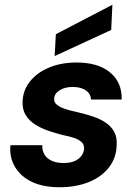

<svg xmlns="http://www.w3.org/2000/svg" viewBox="-20 -776 576 808"><path d="M231 12Q161 12 113.5 -11Q66 -34 42.5 -74.5Q19 -115 24 -165H158Q157 -143 167 -126Q177 -109 197.5 -99.5Q218 -90 248 -90Q275 -90 293.5 -98Q312 -106 322.5 -120Q333 -134 334 -151Q334 -168 323.5 -178Q313 -188 293.5 -195Q274 -202 247 -207Q214 -215 182.5 -226Q151 -237 126.5 -253Q102 -269 88 -292Q74 -315 75 -347Q76 -395 105.5 -432.5Q135 -470 186 -491.5Q237 -513 302 -513Q393 -513 443.5 -471Q494 -429 492 -357H363Q362 -381 341.5 -395.5Q321 -410 286 -410Q252 -410 230 -395.5Q208 -381 208 -360Q207 -346 218.5 -336Q230 -326 251 -318.5Q272 -311 302 -305Q340 -296 371.5 -285.5Q403 -275 426 -259Q449 -243 461 -220.5Q473 -198 471 -166Q470 -112 438.5 -71.5Q407 -31 353 -9.5Q299 12 231 12ZM210 -540 215 -632 453 -756 448 -650Z"/></svg>

Font: DM Sans 18pt
Style: Bold Italic
Weight: 700
Italic angle: -10°
Designer: Colophon Foundry, Jonny Pinhorn
Foundry: Colophon Foundry
Version: Version 4.004;gftools[0.9.30]